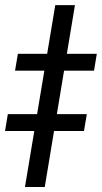

<svg xmlns="http://www.w3.org/2000/svg" viewBox="-66 -747 407 767"><path d="M233.4 -726.6 112.8 0H33.7L154.8 -726.6ZM-5.9 -464.8 5.4 -532.2H320.8L309.6 -464.8ZM-45.9 -223.6 -34.7 -291H280.8L269.5 -223.6Z"/></svg>

Font: Adwaita Sans
Style: Italic
Weight: 400
Italic angle: -9.39999°
Designer: Rasmus Andersson
Foundry: rsms
Version: Version 4.001;git-9221beed3